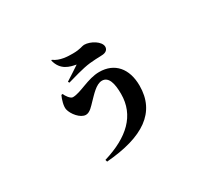

<svg xmlns="http://www.w3.org/2000/svg" viewBox="-136 -849 1271 1162"><g transform="rotate(-30 500.0 -268.5)"><path d="M274 -406C262 -381 250 -339 255 -316C263 -279 305 -227 343 -227C372 -227 396 -258 415 -277C447 -309 488 -358 529 -358C576 -358 590 -303 590 -231C590 -81 487 14 308 68L312 82C574 61 712 -32 712 -218C712 -338 648 -412 541 -412C460 -412 384 -359 328 -359C311 -359 288 -392 284 -407ZM446 -519C425 -504 377 -474 348 -455L353 -446C390 -456 466 -480 520 -486C542 -488 582 -491 603 -491C636 -491 650 -507 650 -526C650 -563 589 -600 544 -600C529 -600 513 -588 460 -588C425 -588 370 -589 330 -619L325 -617C344 -539 404 -527 446 -519Z"/></g></svg>

Font: Noto Serif TC Black
Style: Regular
Weight: 900
Version: Version 1.001;PS 1.001;hotconv 16.6.54;makeotf.lib2.5.65590